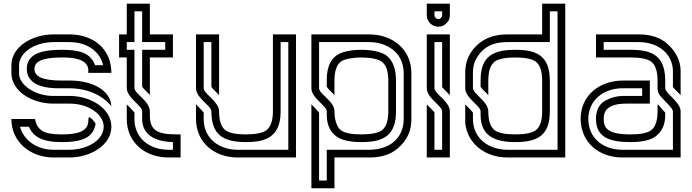

<svg xmlns="http://www.w3.org/2000/svg" viewBox="-20 -853 3748 1040"><path d="M41.7 -500V-458.3C41.7 -356 156.9 -291.7 268.8 -291.7H358.3C461.3 -291.7 541.7 -232.6 541.7 -166.7C541.7 -96.9 457.6 -41.7 354.2 -41.7H270.8C169.8 -41.7 105.2 -102.1 88.5 -166.7H136.5C159.6 -112.7 207.7 -83.3 314.6 -83.3C445.7 -83.3 485.1 -119 497.9 -181.2C492.7 -196.9 469.4 -217.1 464.6 -218.8C460.4 -216.7 458.3 -209.4 458.3 -199C458.3 -139.8 397.1 -125 314.6 -125C220 -125 181.5 -145.1 169.8 -208.3H41.7C41.7 -83.3 144.8 0 270.8 0H355.2C472.1 0 583.3 -67.9 583.3 -166.7C583.3 -264.4 472.4 -333.3 358.3 -333.3H268.8C168.3 -333.3 83.3 -394.1 83.3 -454.2V-500C83.3 -565.7 165 -625 270.8 -625H354.2C464.5 -625 524.7 -563.1 538.5 -500H494.8C470.7 -567.1 408.8 -583.3 314.6 -583.3C212.5 -583.3 125 -564.9 125 -479.2C125 -437.5 150.9 -375 293.8 -375H358.3C494.2 -372.9 561.3 -305.2 583.3 -278.1C576.9 -370.6 470.6 -416.7 358.3 -416.7H314.6C202.5 -416.7 166.7 -441.7 166.7 -479.2C166.7 -516.7 201.1 -541.7 314.6 -541.7C374.3 -541.7 449.4 -535.5 458.3 -479.2V-458.3H583.3C583.3 -586.5 487.3 -666.7 356.2 -666.7H270.8C152.6 -666.7 41.7 -598.6 41.7 -500Z M791.7 -338.5V-541.7H916.7V-666.7H791.7V-833.3H666.7V-666.7H625V-541.7H666.7V-376C666.7 -322.9 750 -280.9 750 -251V-208.3C750 -122.7 821.5 -85.4 916.7 -83.3V-41.7H892.7C793.2 -41.7 708.3 -101.5 708.3 -208.3V-242.7C705.2 -247.9 696.9 -256.2 685.4 -268.8L666.7 -287.5V-208.3C666.7 -81.5 765.8 0 892.7 0H958.3V-125H937.5C827.5 -125 791.7 -149 791.7 -230.2V-250C791.7 -305.3 708.3 -345.7 708.3 -376V-583.3H666.7V-625H708.3V-791.7H750V-625H875V-583.3H750V-383.3C757.1 -371.5 785.4 -346.9 791.7 -338.5Z M1083.3 -375V-625H1125V-382.3C1132.1 -370.4 1160.4 -345.9 1166.7 -337.5V-666.7H1041.7V-375C1041.7 -321.8 1125 -279.8 1125 -250C1125 -125 1185.7 -83.3 1312.5 -83.3C1421.7 -83.3 1497.8 -112.9 1500 -243.8V-625H1541.7V-41.7H1267.7C1168.2 -41.7 1083.3 -101.5 1083.3 -208.3V-242.7C1080.2 -247.9 1071.9 -256.2 1060.4 -268.8L1041.7 -287.5V-208.3C1041.7 -81.5 1140.8 0 1267.7 0H1583.3V-666.7H1458.3V-250C1458.3 -199 1445.8 -164.6 1421.9 -146.9C1401 -132.3 1364.6 -125 1312.5 -125C1259.4 -125 1222.9 -132.3 1202.1 -146.9C1178.1 -164.6 1166.7 -199 1166.7 -250C1166.7 -303.2 1083.3 -345.2 1083.3 -375Z M2125 -250V-415.6C2125 -481.3 2107.3 -527.1 2071.9 -553.1C2044.8 -572.9 1991.7 -583.3 1937.5 -583.3C1883.3 -583.3 1830.2 -572.9 1803.1 -553.1C1767.7 -528.1 1750 -483.3 1750 -420.8V-382.3C1757.1 -370.4 1785.4 -345.9 1791.7 -337.5V-416.7C1791.7 -467.7 1803.1 -502.1 1827.1 -519.8C1847.9 -534.4 1893.8 -541.7 1937.5 -541.7C1981.3 -541.7 2027.1 -534.4 2047.9 -518.8C2071.9 -501 2083.3 -466.7 2083.3 -415.6V-250C2083.3 -199 2071.9 -164.6 2047.9 -146.9C2027.1 -132.3 1990.6 -125 1937.5 -125C1884.4 -125 1847.9 -132.3 1827.1 -146.9C1803.1 -164.6 1791.7 -208.3 1791.7 -250C1791.7 -304.8 1708.3 -344.1 1708.3 -375V-625H1979.2C2077.8 -625 2166.7 -566.7 2166.7 -457.3V-208.3C2166.7 -105.1 2090.5 -41.7 1979.2 -41.7H1750V125H1708.3V-242.7C1705.2 -247.9 1696.9 -256.2 1685.4 -268.8L1666.7 -287.5V166.7H1791.7V0H1982.3C2045.8 0 2097.9 -16.7 2136.5 -51C2184.4 -92.7 2208.3 -143.8 2208.3 -205.2V-457.3C2208.3 -582.9 2109.6 -666.7 1979.2 -666.7H1666.7V-375C1666.7 -321.8 1750 -279.8 1750 -250V-229.2C1750 -175 1770.8 -136.5 1803.1 -113.5C1830.2 -93.8 1875 -83.3 1937.5 -83.3C2055.1 -83.3 2125 -116.7 2125 -250Z M2354.2 -708.3C2370.8 -708.3 2386.5 -714.6 2397.9 -727.1C2410.4 -737.5 2416.7 -752.1 2416.7 -770.8V-833.3H2291.7V-770.8C2291.7 -735.3 2321.1 -708.3 2354.2 -708.3ZM2354.2 -750C2343.8 -750 2333.3 -758.4 2333.3 -770.8V-791.7H2375V-770.8C2375 -760.4 2366.6 -750 2354.2 -750ZM2375 -250V-41.7H2333.3V-242.7C2333.3 -244.8 2326 -253.1 2310.4 -268.8L2291.7 -287.5V0H2416.7V-250C2416.7 -303.2 2333.3 -345.2 2333.3 -375V-625H2375V-381.2C2382.2 -371.6 2413.1 -342.3 2416.7 -337.5V-666.7H2291.7V-375C2291.7 -321.8 2375 -279.8 2375 -250Z M2583.3 -250V-229.2C2583.3 -112.5 2667.4 -83.3 2770.8 -83.3C2888.5 -83.3 2958.3 -116.7 2958.3 -250V-419.8C2956.2 -552 2886.4 -583.3 2770.8 -583.3C2655.4 -583.3 2583.3 -550.8 2583.3 -420.8V-382.3C2590.5 -370.4 2618.7 -345.9 2625 -337.5V-416.7C2625 -467.7 2636.5 -502.1 2660.4 -519.8C2681.2 -534.4 2717.7 -541.7 2770.8 -541.7C2824 -541.7 2860.4 -534.4 2881.2 -519.8C2905.2 -502.1 2916.7 -467.7 2916.7 -416.7V-250C2916.7 -199 2905.2 -164.6 2881.2 -146.9C2860.4 -132.3 2824 -125 2770.8 -125C2717.7 -125 2681.2 -132.3 2660.4 -146.9C2636.5 -164.6 2625 -199 2625 -250C2625 -303.2 2541.7 -345.2 2541.7 -375V-456.3C2541.7 -483.3 2545.8 -506.3 2554.2 -524C2584.7 -585.1 2632.1 -625 2729.2 -625H2958.3V-791.7H3000V-41.7H2729.2C2630.5 -41.7 2541.7 -100 2541.7 -209.4V-242.7C2538.5 -247.9 2530.2 -256.2 2518.8 -268.8L2500 -287.5V-187.5C2510.3 -78.4 2603.9 0 2729.2 0H3041.7V-833.3H2916.7V-666.7H2729.2C2664.6 -666.7 2612.5 -650 2571.9 -615.6C2524 -574 2500 -522.9 2500 -461.5V-375C2500 -321.8 2583.3 -279.8 2583.3 -250Z M3166.7 -208.3C3166.7 -308.3 3246.3 -375 3354.2 -375H3458.3V-333.3H3354.2C3324 -333.3 3293.8 -326 3263.5 -310.4C3227.1 -292.7 3208.3 -258.3 3208.3 -208.3C3208.3 -108.3 3283.6 -83.3 3395.8 -83.3C3458.3 -83.3 3503.1 -93.8 3530.2 -113.5C3565.6 -139.6 3583.3 -178.1 3583.3 -229.2V-242.7C3570.5 -255.5 3549.4 -284.9 3541.7 -287.5V-250C3541.7 -199 3530.2 -164.6 3506.2 -146.9C3485.4 -132.3 3449 -125 3395.8 -125C3272.9 -125 3250 -158.3 3250 -208.3C3250 -254.4 3272 -291.7 3375 -291.7H3500V-416.7H3354.2C3229 -416.7 3125 -337.3 3125 -208.3C3127.1 -78.1 3226.9 0 3351 0H3666.7V-250C3666.7 -300.2 3583.3 -347 3583.3 -375V-420.8C3581.2 -553.3 3509.4 -583.3 3395.8 -583.3H3250V-625H3439.6C3548.4 -625 3625 -558.6 3625 -466.7V-382.3C3632.1 -370.4 3660.4 -345.9 3666.7 -337.5V-468.8C3666.7 -527.5 3637.1 -577.3 3594.8 -615.6C3556.2 -650 3504.2 -666.7 3439.6 -666.7H3208.3V-541.7H3395.8C3449 -541.7 3485.4 -534.4 3506.2 -519.8C3530.2 -502.1 3541.7 -467.7 3541.7 -416.7V-375C3541.7 -359.4 3546.9 -344.8 3558.3 -331.2C3580.4 -305.5 3625 -266.3 3625 -250V-41.7H3351C3247.4 -41.7 3166.7 -104.9 3166.7 -208.3Z"/></svg>

Font: Sportrop
Style: Regular
Weight: 500
Version: Version 0.9